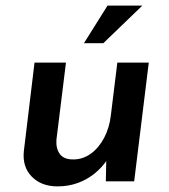

<svg xmlns="http://www.w3.org/2000/svg" viewBox="-20 -646 601 684"><path d="M185 18Q127 18 93 -17Q59 -52 65 -108L103 -423H215L181 -148Q179 -117 193 -97.5Q207 -78 241 -78Q275 -78 303.5 -98.5Q332 -119 351 -155Q370 -191 375 -236L398 -423H510L458 0H357L359 -94L363 -79Q346 -52 319 -29.5Q292 -7 258 5.5Q224 18 185 18ZM487 -626 348 -492H279L363 -626Z"/></svg>

Font: Josefin Sans Thin SemiBold
Style: Italic
Weight: 600
Italic angle: -7°
Version: Version 2.000